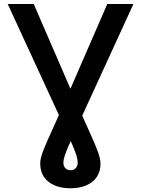

<svg xmlns="http://www.w3.org/2000/svg" viewBox="-20 -748 723 983"><path d="M19.5 -727.5H152.8L383.8 -193.8Q418 -117.2 442.6 -63Q467.3 -8.8 481 28.3Q494.6 65.4 494.6 90.3Q494.6 128.9 476.1 157Q457.5 185.1 423.1 200.4Q388.7 215.8 341.3 215.8Q270 215.8 228 182.4Q186 148.9 186 88.4Q186 74.7 189.9 58.6Q193.8 42.5 202.1 21.2Q210.4 0 223.4 -29.5Q236.3 -59.1 254.9 -99.4Q273.4 -139.6 297.4 -194.3L529.3 -727.5H663.1L358.4 -63Q341.8 -26.4 329.8 1.5Q317.9 29.3 311.3 49.6Q304.7 69.8 304.7 85.4Q304.7 102.1 314.5 112.8Q324.2 123.5 341.3 123.5Q357.9 123.5 367.9 112.5Q377.9 101.6 377.9 85Q377.9 69.3 371.6 48.8Q365.2 28.3 353.5 0.7Q341.8 -26.9 325.7 -63Z"/></svg>

Font: Inter
Style: 540
Weight: 540
Designer: Rasmus Andersson
Foundry: rsms
Version: Version 4.001;git-66647c0bb